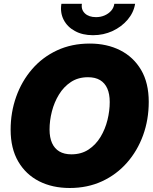

<svg xmlns="http://www.w3.org/2000/svg" viewBox="-20 -965 793 997"><path d="M341.8 11.2Q252 11.2 182.9 -23.9Q113.8 -59.1 74.5 -126.7Q35.2 -194.3 35.2 -291.5Q35.2 -381.8 64 -462.6Q92.8 -543.5 146.5 -605.7Q200.2 -668 276.1 -703.4Q352.1 -738.8 445.8 -738.8Q535.2 -738.8 604.2 -703.9Q673.3 -668.9 712.9 -601.6Q752.4 -534.2 752.4 -436Q752.4 -343.8 723.1 -262.9Q693.8 -182.1 639.6 -120.4Q585.4 -58.6 510 -23.7Q434.6 11.2 341.8 11.2ZM350.6 -163.6Q402.3 -163.6 439.9 -188.5Q477.5 -213.4 502 -253.9Q526.4 -294.4 538.1 -342Q549.8 -389.6 549.8 -435.1Q549.8 -477.1 537.1 -505.6Q524.4 -534.2 499.5 -549.1Q474.6 -564 437 -564Q385.7 -564 348.4 -539.3Q311 -514.6 286.4 -474.4Q261.7 -434.1 249.5 -386.5Q237.3 -338.9 237.3 -292.5Q237.3 -251 250.2 -222.2Q263.2 -193.4 288.3 -178.5Q313.5 -163.6 350.6 -163.6ZM462.9 -782.2Q408.2 -782.2 368.7 -804Q329.1 -825.7 310.3 -862.8Q291.5 -899.9 298.8 -945.3H405.3Q400.4 -915 420.9 -895.5Q441.4 -876 478.5 -876Q502.9 -876 523.4 -885Q543.9 -894 557.4 -909.4Q570.8 -924.8 573.7 -945.3H681.6Q674.3 -899.9 642.8 -862.8Q611.3 -825.7 564.5 -804Q517.6 -782.2 462.9 -782.2Z"/></svg>

Font: Inter 28pt Black
Style: Italic
Weight: 900
Italic angle: -9.3988°
Designer: Rasmus Andersson
Foundry: rsms
Version: Version 4.001;git-66647c0bb